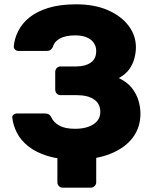

<svg xmlns="http://www.w3.org/2000/svg" viewBox="-20 -730 712 890"><path d="M271 140Q260 140 253 132.5Q246 125 246 115V-38L426 -54V115Q426 125 418.5 132.5Q411 140 400 140ZM332 10Q255 10 200.5 -7Q146 -24 111 -52Q76 -80 58.5 -114.5Q41 -149 37 -184Q36 -193 43 -198.5Q50 -204 59 -204H187Q199 -204 206 -200Q213 -196 218 -186Q229 -162 255.5 -147.5Q282 -133 328 -133Q364 -133 390 -142.5Q416 -152 430.5 -169Q445 -186 445 -211Q445 -249 416 -269Q387 -289 335 -289H261Q250 -289 243 -296.5Q236 -304 236 -315V-396Q236 -407 243 -414.5Q250 -422 261 -422H333Q375 -422 400.5 -439.5Q426 -457 426 -494Q426 -515 414.5 -531.5Q403 -548 381.5 -557Q360 -566 329 -566Q285 -566 258.5 -552Q232 -538 225 -512Q220 -503 214 -498.5Q208 -494 197 -494H65Q56 -494 49.5 -500.5Q43 -507 44 -516Q47 -551 64.5 -586Q82 -621 115.5 -648.5Q149 -676 203 -693Q257 -710 333 -710Q419 -710 481 -682.5Q543 -655 576.5 -610Q610 -565 610 -511Q610 -486 603 -459.5Q596 -433 579.5 -409.5Q563 -386 531 -368Q569 -350 590.5 -323Q612 -296 621.5 -265Q631 -234 631 -203Q631 -139 595 -91.5Q559 -44 491.5 -17Q424 10 332 10Z"/></svg>

Font: Rubik
Style: Bold
Weight: 700
Designer: Hubert and Fischer
Foundry: Hubert and Fischer
Version: Version 2.300;gftools[0.9.30]